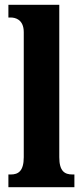

<svg xmlns="http://www.w3.org/2000/svg" viewBox="-20 -780 346 800"><path d="M15 0H290V-53H282C249 -53 227 -67 227 -125V-760H15V-707H25C42 -707 79 -700 79 -646V-125C79 -67 56 -53 25 -53H15Z"/></svg>

Font: Noto Serif Bengali ExtraCondensed ExtraBold
Style: Regular
Weight: 800
Width: 2
Designer: Juan Bruce, Universal Thirst, Indian Type Foundry and the Monotype Design Team.
Foundry: Monotype Imaging Inc.
Version: Version 2.003